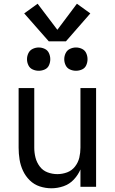

<svg xmlns="http://www.w3.org/2000/svg" viewBox="-20 -1003 616 1031"><path d="M188 -623Q205 -623 220.5 -630Q236 -637 243 -652.5Q250 -668 250 -685Q250 -702 243 -717.5Q236 -733 220.5 -740.5Q205 -748 188 -748Q171 -748 155.5 -740.5Q140 -733 132.5 -717.5Q125 -702 125 -685Q125 -668 132.5 -652.5Q140 -637 155.5 -630Q171 -623 188 -623ZM388 -623Q405 -623 420.5 -630Q436 -637 443 -652.5Q450 -668 450 -685Q450 -702 443 -717.5Q436 -733 420.5 -740.5Q405 -748 388 -748Q371 -748 355.5 -740.5Q340 -733 332.5 -717.5Q325 -702 325 -685Q325 -668 332.5 -652.5Q340 -637 355.5 -630Q371 -623 388 -623ZM242 -781H334L465 -931L393 -983L288 -843L182 -983L110 -931ZM256 8Q289 8 321 -3Q353 -14 376 -38.5Q399 -63 412 -93V0H496V-530H412V-210Q412 -183 406 -157Q400 -131 383 -109Q366 -87 340.5 -77.5Q315 -68 288 -68Q261 -68 235.5 -77.5Q210 -87 193.5 -109Q177 -131 170.5 -157Q164 -183 164 -210V-530H80V-210Q80 -178 85 -146.5Q90 -115 103.5 -86Q117 -57 140 -34.5Q163 -12 193.5 -2Q224 8 256 8Z"/></svg>

Font: Iosevka SS01 Extended
Style: Regular
Weight: 400
Width: 7
Monospace: yes
Designer: Belleve Invis
Foundry: Belleve Invis
Version: Version 3.4.7; ttfautohint (v1.8.3)